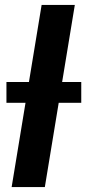

<svg xmlns="http://www.w3.org/2000/svg" viewBox="-20 -755 348 775"><path d="M27 0 148 -735H282L161 0ZM308 -340H6V-424H308Z"/></svg>

Font: Iosevka Aile Extrabold Oblique
Style: Regular
Weight: 800
Italic angle: -9°
Designer: Belleve Invis
Foundry: Belleve Invis
Version: Version 31.1.0; ttfautohint (v1.8.4)